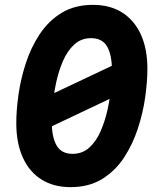

<svg xmlns="http://www.w3.org/2000/svg" viewBox="-20 -753 640 790"><path d="M270.5 17Q200 17 150 -14.8Q100 -46.5 73.5 -105.8Q47 -165 47 -246.5Q47 -298.5 56 -363Q65 -427.5 86 -492.2Q107 -557 143 -611.8Q179 -666.5 233 -699.8Q287 -733 362.5 -733Q433 -733 483 -701.2Q533 -669.5 559.8 -610.5Q586.5 -551.5 586.5 -470Q586.5 -418 577.5 -353.5Q568.5 -289 547.2 -224Q526 -159 490 -104.2Q454 -49.5 399.8 -16.2Q345.5 17 270.5 17ZM278.5 -120Q319.5 -120 348 -146.2Q376.5 -172.5 394.5 -214.2Q412.5 -256 422.8 -303.2Q433 -350.5 436.8 -393.5Q440.5 -436.5 440.5 -464Q440.5 -528 420.5 -562Q400.5 -596 354.5 -596Q314 -596 285.5 -569.8Q257 -543.5 239 -501.8Q221 -460 211 -412.8Q201 -365.5 197 -322.8Q193 -280 193 -252Q193 -188.5 213 -154.2Q233 -120 278.5 -120ZM109 -193.5 67.5 -306 525.5 -522.5 567 -410.5Z"/></svg>

Font: Google Sans Code
Style: Italic
Weight: 400
Italic angle: -10°
Monospace: yes
Designer: Google Sans Code Authors
Foundry: Google LLC
Version: Version 6.000